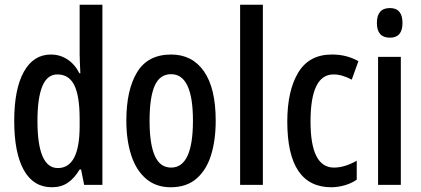

<svg xmlns="http://www.w3.org/2000/svg" viewBox="-20 -780 1774 810"><path d="M199 10Q121 10 80.5 -62.5Q40 -135 40 -270Q40 -404 80.5 -477Q121 -550 195 -550Q232 -550 263.5 -530Q295 -510 315 -471H319Q318 -496 317 -515.5Q316 -535 316 -550V-760H412V0H335L322 -65H316Q294 -28 266 -9Q238 10 199 10ZM224 -71Q316 -71 316 -248V-278Q316 -375 293.5 -420.5Q271 -466 222 -466Q179 -466 158.5 -416Q138 -366 138 -270Q138 -71 224 -71Z M890 -271Q890 -189 870.5 -126Q851 -63 809 -26.5Q767 10 700 10Q638 10 596 -26Q554 -62 533.5 -125.5Q513 -189 513 -271Q513 -401 558.5 -475.5Q604 -550 702 -550Q791 -550 840.5 -479Q890 -408 890 -271ZM611 -270Q611 -173 633 -123Q655 -73 702 -73Q794 -73 794 -271Q794 -467 702 -467Q654 -467 632.5 -418Q611 -369 611 -270Z M1089 0H993V-760H1089Z M1378 10Q1192 10 1192 -267Q1192 -397 1238 -473.5Q1284 -550 1380 -550Q1414 -550 1441.5 -542.5Q1469 -535 1492 -522L1464 -444Q1423 -466 1387 -466Q1290 -466 1290 -267Q1290 -73 1389 -73Q1434 -73 1485 -102V-22Q1462 -6 1433 2Q1404 10 1378 10Z M1625 -746Q1678 -746 1678 -683Q1678 -621 1625 -621Q1570 -621 1570 -683Q1570 -746 1625 -746ZM1671 -540V0H1575V-540Z"/></svg>

Font: Noto Sans Lao UI ExtCond Med
Style: Regular
Weight: 500
Width: 2
Designer: Monotype Design Team
Foundry: Monotype Imaging Inc.
Version: Version 2.000; ttfautohint (v1.8.4.7-5d5b)